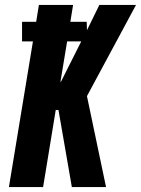

<svg xmlns="http://www.w3.org/2000/svg" viewBox="-20 -755 569 775"><path d="M270 0 216 -311H205L154 0H16L113 -588H69V-667H126L137 -735H275L264 -667H330L331 -633L381 -735H529L331 -367L408 0ZM226 -425 308 -588H251L224 -425Z"/></svg>

Font: Iosevka Heavy Oblique
Style: Regular
Weight: 900
Italic angle: -9°
Monospace: yes
Designer: Belleve Invis
Foundry: Belleve Invis
Version: Version 32.5.0; ttfautohint (v1.8.4)